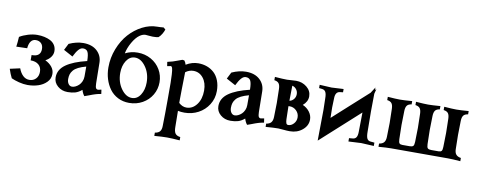

<svg xmlns="http://www.w3.org/2000/svg" viewBox="-80 -1177 4639 1855"><g transform="rotate(10 2239.5 -249.5)"><path d="M397.9 -363.3Q397.9 -333 378.7 -306.4Q359.4 -279.8 326.7 -262.7Q367.2 -243.7 392.1 -212.9Q417 -182.1 417 -143.1Q417 -96.7 383.5 -62.7Q350.1 -28.8 301.3 -13.2Q252.4 2.4 197.8 2.4Q158.7 2.4 113.5 -9Q68.4 -20.5 37.6 -35.2Q18.1 -73.2 2.4 -122.1L101.1 -144Q116.7 -101.1 143.6 -75.2Q170.4 -49.3 206.5 -49.3Q245.1 -49.3 270 -75.2Q294.9 -101.1 294.9 -143.1Q294.9 -187.5 266.4 -212.4Q237.8 -237.3 187 -237.3V-289.6H194.3Q234.4 -289.6 255.1 -308.3Q275.9 -327.1 275.9 -362.8Q275.9 -398.9 256.1 -418.9Q236.3 -439 203.1 -439Q172.9 -439 155 -415Q137.2 -391.1 133.8 -346.7L27.3 -343.8Q33.7 -386.7 36.6 -440.9Q71.8 -462.4 119.1 -476.6Q166.5 -490.7 209 -490.7Q246.1 -490.7 278.8 -483.6Q311.5 -476.6 338.9 -462.2Q366.2 -447.8 382.1 -422.4Q397.9 -397 397.9 -363.3Z M726.6 -174.3V-271.5Q681.2 -259.3 650.6 -243.9Q620.1 -228.5 604 -209.2Q587.9 -189.9 581.5 -169.7Q575.2 -149.4 575.2 -123Q575.2 -94.7 588.6 -75.4Q602.1 -56.2 624 -56.2Q639.6 -56.2 657.2 -64.5Q674.8 -72.8 690.4 -87.4Q706.1 -102.1 716.3 -125Q726.6 -147.9 726.6 -174.3ZM660.2 -490.7Q745.6 -490.7 795.2 -445.3Q844.7 -399.9 845.7 -330.1L848.6 -128.9Q849.6 -93.8 856.2 -82.3Q862.8 -70.8 877.4 -70.8Q880.9 -70.8 909.7 -77.1L915.5 -36.1Q903.8 -34.2 891.4 -31.5Q878.9 -28.8 870.1 -26.4Q861.3 -23.9 849.6 -20Q837.9 -16.1 832.3 -14.2Q826.7 -12.2 814.9 -7.6Q803.2 -2.9 800.3 -2Q794.9 0 757.8 13.2Q739.7 -8.8 729.5 -43.5Q696.8 -16.1 664.8 -6.8Q632.8 2.4 590.8 2.4Q533.7 2.4 493.4 -32.2Q453.1 -66.9 453.1 -117.7Q453.1 -194.3 523.9 -244.4Q594.7 -294.4 726.6 -325.7Q725.6 -391.1 712.4 -415Q699.2 -439 666.5 -439Q643.1 -439 621.8 -414.6Q600.6 -390.1 578.1 -343.8L487.3 -393.1L520 -457.5Q592.8 -490.7 660.2 -490.7Z M1308.1 -667.5Q1292 -667.5 1269 -670.2Q1246.1 -672.9 1238.3 -672.9Q1210.4 -672.9 1181.2 -652.3Q1145 -627 1113 -570.6Q1081.1 -514.2 1071.3 -461.9Q1127.4 -490.7 1194.3 -490.7Q1266.1 -490.7 1325 -457.5Q1383.8 -424.3 1417 -367.9Q1450.2 -311.5 1450.2 -244.1Q1450.2 -176.8 1417 -120.4Q1383.8 -64 1325 -30.8Q1266.1 2.4 1194.3 2.4Q1133.3 2.4 1083.7 -22.9Q1034.2 -48.3 1002.9 -91.1Q971.7 -133.8 955.1 -187.7Q938.5 -241.7 938.5 -301.8Q938.5 -396.5 972.9 -484.4Q1007.3 -572.3 1062.7 -634.3Q1118.2 -696.3 1189.9 -733.2Q1261.7 -770 1335 -770Q1363.8 -770 1397 -773.4L1417 -756.8Q1410.6 -735.4 1396.5 -711.7Q1382.3 -688 1364.3 -672.4Q1343.8 -667.5 1308.1 -667.5ZM1176.8 -439Q1125 -439 1092.8 -389.2Q1060.5 -339.4 1060.5 -268.1Q1060.5 -179.2 1106.9 -114.3Q1153.3 -49.3 1212.4 -49.3Q1264.2 -49.3 1296.1 -99.1Q1328.1 -148.9 1328.1 -220.2Q1328.1 -309.6 1281.7 -374.3Q1235.4 -439 1176.8 -439Z M1788.6 -490.7Q1834.5 -490.7 1874.3 -476.1Q1914.1 -461.4 1944.6 -433.1Q1975.1 -404.8 1992.7 -359.6Q2010.3 -314.5 2010.3 -257.3Q2010.3 -183.6 1972.4 -123.5Q1934.6 -63.5 1872.6 -30.5Q1810.5 2.4 1738.3 2.4Q1702.6 2.4 1673.3 -3.9Q1674.3 126 1675.3 152.8Q1675.3 196.8 1689.2 216.8Q1703.1 236.8 1739.3 241.7V273.9Q1659.7 267.6 1614.7 267.6Q1569.8 267.6 1490.2 273.9V241.7Q1522.9 237.3 1538.1 219.7Q1553.2 202.1 1553.7 166.5Q1556.6 44.4 1556.6 -89.4Q1556.6 -107.9 1556.6 -142.6Q1556.6 -220.7 1556.4 -257.1Q1556.2 -293.5 1553.7 -338.4Q1551.3 -383.3 1545.7 -400.6Q1540 -418 1530.3 -418Q1524.9 -418 1495.6 -411.1L1489.3 -452.1Q1518.1 -458 1541.5 -465.3Q1564.9 -472.7 1589.8 -482.4Q1614.7 -492.2 1629.9 -497.1L1649.4 -494.6Q1661.6 -480.5 1668.5 -455.6Q1726.1 -490.7 1788.6 -490.7ZM1672.4 -118.2Q1672.4 -114.7 1672.4 -107.2Q1672.4 -99.6 1672.4 -93.5Q1672.4 -87.4 1672.4 -81.5Q1707 -49.3 1747.1 -49.3Q1807.6 -49.3 1847.9 -103Q1888.2 -156.7 1888.2 -240.2Q1888.2 -316.4 1850.6 -363.5Q1813 -410.6 1754.4 -410.6Q1712.9 -410.6 1676.8 -383.3V-382.8L1674.8 -277.3Q1674.8 -270.5 1673.6 -217.5Q1672.4 -164.6 1672.4 -118.2Z M2323.2 -174.3V-271.5Q2277.8 -259.3 2247.3 -243.9Q2216.8 -228.5 2200.7 -209.2Q2184.6 -189.9 2178.2 -169.7Q2171.9 -149.4 2171.9 -123Q2171.9 -94.7 2185.3 -75.4Q2198.7 -56.2 2220.7 -56.2Q2236.3 -56.2 2253.9 -64.5Q2271.5 -72.8 2287.1 -87.4Q2302.7 -102.1 2313 -125Q2323.2 -147.9 2323.2 -174.3ZM2256.8 -490.7Q2342.3 -490.7 2391.8 -445.3Q2441.4 -399.9 2442.4 -330.1L2445.3 -128.9Q2446.3 -93.8 2452.9 -82.3Q2459.5 -70.8 2474.1 -70.8Q2477.5 -70.8 2506.3 -77.1L2512.2 -36.1Q2500.5 -34.2 2488 -31.5Q2475.6 -28.8 2466.8 -26.4Q2458 -23.9 2446.3 -20Q2434.6 -16.1 2429 -14.2Q2423.3 -12.2 2411.6 -7.6Q2399.9 -2.9 2397 -2Q2391.6 0 2354.5 13.2Q2336.4 -8.8 2326.2 -43.5Q2293.5 -16.1 2261.5 -6.8Q2229.5 2.4 2187.5 2.4Q2130.4 2.4 2090.1 -32.2Q2049.8 -66.9 2049.8 -117.7Q2049.8 -194.3 2120.6 -244.4Q2191.4 -294.4 2323.2 -325.7Q2322.3 -391.1 2309.1 -415Q2295.9 -439 2263.2 -439Q2239.7 -439 2218.5 -414.6Q2197.3 -390.1 2174.8 -343.8L2084 -393.1L2116.7 -457.5Q2189.5 -490.7 2256.8 -490.7Z M2658.7 -483.4Q2670.9 -483.4 2700.2 -485.8Q2729.5 -488.3 2748 -488.3Q2808.6 -488.3 2853.3 -451.9Q2897.9 -415.5 2897.9 -361.3Q2897.9 -309.1 2851.1 -270Q2893.6 -251.5 2919.2 -216.8Q2944.8 -182.1 2944.8 -141.6Q2944.8 -82 2894 -39.8Q2843.3 2.4 2771.5 2.4Q2742.2 2.4 2707.8 -1.2Q2673.3 -4.9 2658.7 -4.9Q2613.8 -4.9 2534.2 1.5V-30.3Q2566.4 -35.2 2581.5 -53Q2596.7 -70.8 2597.7 -106Q2600.6 -196.8 2600.6 -244.1Q2600.6 -291.5 2597.7 -382.3Q2596.7 -418.5 2583.7 -435.8Q2570.8 -453.1 2539.1 -457.5V-489.7Q2618.2 -483.4 2658.7 -483.4ZM2729 -234.9Q2725.6 -234.9 2716.8 -233.9Q2716.8 -186.5 2719.7 -106Q2720.7 -81.5 2725.8 -67.9Q2731 -54.2 2745.6 -54.2Q2774.9 -54.2 2798.8 -79.8Q2822.8 -105.5 2822.8 -141.6Q2822.8 -180.2 2795.2 -207.5Q2767.6 -234.9 2729 -234.9ZM2775.9 -361.3Q2775.9 -388.2 2759.8 -408.9Q2743.7 -429.7 2719.2 -435.1Q2717.8 -392.1 2716.8 -287.1Q2742.2 -291.5 2759 -312.5Q2775.9 -333.5 2775.9 -361.3Z M3524.9 -543.5 3512.7 -496.1Q3510.7 -392.6 3510.7 -324.2Q3510.7 -230 3512.7 -122.6Q3512.7 -77.6 3522.9 -57.1Q3533.2 -36.6 3558.6 -34.7H3558.1Q3561 -34.7 3576.4 -33.2Q3591.8 -31.7 3595.7 -31.2V1.5Q3493.2 -4.9 3471.2 -4.9Q3449.2 -4.9 3346.7 1.5V-31.2L3384.3 -34.7H3383.8Q3406.2 -36.6 3417.2 -53.5Q3428.2 -70.3 3428.7 -105.5Q3431.2 -251 3431.6 -297.9L3052.7 44.9Q3056.2 -195.3 3056.2 -258.3Q3056.2 -302.7 3053.7 -369.6Q3053.7 -411.6 3043.2 -431.4Q3032.7 -451.2 3008.3 -454.1L2978 -457.5V-489.7Q3071.3 -483.4 3095.7 -483.4Q3119.6 -483.4 3212.9 -489.7V-457.5L3182.6 -454.1Q3137.7 -448.7 3137.7 -382.8Q3137.7 -367.7 3136.2 -338.1Q3134.8 -308.6 3134.8 -294.4Q3134.8 -253.9 3136.7 -192.9Q3178.2 -230.5 3297.4 -338.4Q3416.5 -446.3 3476.1 -499.5L3513.2 -557.6V-532.7Q3515.1 -534.7 3519 -538.3Q3522.9 -542 3524.9 -543.5Z M3766.1 -4.9Q3721.2 -4.9 3641.6 1.5V-30.3Q3674.3 -35.2 3689.2 -53Q3704.1 -70.8 3705.1 -106Q3708 -196.8 3708 -244.1Q3708 -291.5 3705.1 -382.3Q3704.1 -418.5 3691.2 -435.8Q3678.2 -453.1 3646.5 -457.5V-489.7Q3725.6 -483.4 3766.1 -483.4Q3806.6 -483.4 3885.7 -489.7V-457.5Q3854 -453.1 3841.1 -435.8Q3828.1 -418.5 3827.1 -382.3Q3824.2 -291.5 3824.2 -244.1Q3824.2 -196.8 3827.1 -106Q3828.1 -75.7 3836.4 -65.9Q3844.7 -56.2 3865.2 -56.2H3937.5Q3961.4 -56.2 3971.2 -65.4Q3981 -74.7 3981.9 -106Q3984.9 -196.8 3984.9 -244.1Q3984.9 -291.5 3981.9 -382.3Q3981 -418.5 3968 -435.8Q3955.1 -453.1 3923.3 -457.5V-489.7Q4002.4 -483.4 4043 -483.4Q4083.5 -483.4 4162.6 -489.7V-457.5Q4130.9 -453.1 4117.9 -435.8Q4105 -418.5 4104 -382.3Q4101.1 -291.5 4101.1 -244.1Q4101.1 -196.8 4104 -106Q4105 -74.7 4114.7 -65.4Q4124.5 -56.2 4148.9 -56.2H4221.2Q4241.2 -56.2 4249.8 -65.9Q4258.3 -75.7 4258.8 -106Q4261.7 -196.8 4261.7 -244.1Q4261.7 -258.3 4260.3 -315.4Q4258.8 -372.6 4258.8 -382.3Q4257.8 -418.9 4244.9 -436Q4231.9 -453.1 4200.2 -457.5V-489.7Q4279.8 -483.4 4319.8 -483.4Q4360.4 -483.4 4439.9 -489.7V-457.5Q4407.7 -453.1 4394.8 -435.8Q4381.8 -418.5 4380.9 -382.3Q4378.4 -306.6 4378.4 -244.1Q4378.4 -181.6 4380.9 -106Q4381.3 -70.8 4396.7 -53Q4412.1 -35.2 4444.3 -30.3V1.5Q4365.2 -4.9 4319.8 -4.9Z"/></g></svg>

Font: Flanker
Style: Bold
Weight: 700
Designer: Flanker
Foundry: Flanker
Version: Version 2.021